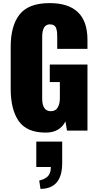

<svg xmlns="http://www.w3.org/2000/svg" viewBox="-20 -842 635 1238"><path d="M275 13Q153 13 101 -61Q49 -135 49 -269V-541Q49 -677 107 -749.5Q165 -822 300 -822Q544 -822 544 -585V-527H349V-604Q349 -622 348 -632.5Q347 -643 343 -657Q339 -671 328.5 -678Q318 -685 302 -685Q252 -685 252 -604V-207Q252 -125 308 -125Q339 -125 352.5 -149.5Q366 -174 366 -207V-313H301V-426H544V0H412L402 -59Q365 13 275 13ZM241 376 233 322Q249 318 260 313.5Q271 309 283 299.5Q295 290 301.5 273.5Q308 257 308 235H214V71H381V209Q381 375 241 376Z"/></svg>

Font: Oswald Heavy
Style: Regular
Weight: 400
Designer: Vernon Adams
Foundry: Vernon Adams
Version: Version 4.101